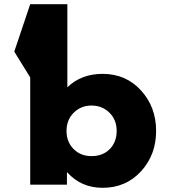

<svg xmlns="http://www.w3.org/2000/svg" viewBox="-20 -880 812 915"><path d="M469 -528Q367 -528 301 -464V-860H124L48 -634L124 -511V0H299V-58H301Q367 15 469 15Q580 15 652 -63.5Q724 -142 724 -256Q724 -370 652 -449Q580 -528 469 -528ZM416 -136Q364 -136 330.5 -170Q297 -204 297 -256Q297 -309 331.5 -343Q366 -377 416 -377Q467 -377 501.5 -343Q536 -309 536 -256Q536 -203 503 -169.5Q470 -136 416 -136Z"/></svg>

Font: Hussar
Style: BoldWeb
Weight: 700
Foundry: Cannot Into Space Fonts
Version: Version 2.00